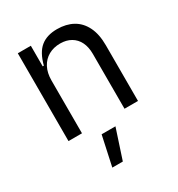

<svg xmlns="http://www.w3.org/2000/svg" viewBox="-187 -672 955 1033"><g transform="rotate(-30 290.5 -156.0)"><path d="M158.4 0H74.6V-545.5H155.5V-417.6H162.6Q181.1 -489.7 219.6 -521.1Q258.2 -552.6 321.7 -552.6Q377.8 -552.6 419.2 -529.8Q460.6 -507.1 483.5 -460.9Q506.4 -414.8 506.4 -346.6V0H422.6V-340.9Q422.6 -383.5 407.5 -414.1Q392.4 -444.6 364.2 -460.9Q335.9 -477.3 297.6 -477.3Q257.1 -477.3 225.5 -459.7Q193.9 -442.1 176.1 -408.4Q158.4 -374.6 158.4 -328.1ZM272.7 241.5H207.4L247.2 57.5H333.1Z"/></g></svg>

Font: Riot Sans
Style: Regular
Weight: 400
Designer: Rasmus Andersson
Foundry: rsms
Version: Version 4.001